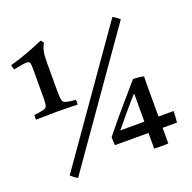

<svg xmlns="http://www.w3.org/2000/svg" viewBox="-125 -824 958 958"><g transform="rotate(-20 353.5 -345.0)"><path d="M33 -361Q69 -365 84 -369.5Q99 -374 102 -386.5Q105 -399 105 -426V-586Q105 -606 101.5 -613Q98 -620 84 -620Q66 -620 16 -609Q10 -622 9 -634Q65 -650 103.5 -664.5Q142 -679 189 -699Q197 -691 201 -682Q181 -656 181 -589V-434Q181 -401 184 -387Q187 -373 202.5 -368.5Q218 -364 253 -361Q256 -348 253 -336Q234 -336 212 -337Q190 -338 146 -338Q104 -338 80 -337Q56 -336 33 -336Q30 -348 33 -361ZM601 -662 130 9Q112 -1 95 -17L566 -688Q575 -682 584 -676Q593 -670 601 -662ZM574 2Q566 2 555.5 2Q545 2 537 1V-82H359Q358 -91 357.5 -104Q357 -117 357 -125Q406 -187 455 -243.5Q504 -300 556 -361Q588 -361 613 -355Q612 -332 612 -320Q612 -308 612 -299V-142H692Q692 -126 691 -111Q690 -96 688 -82H612V1Q603 2 593.5 2Q584 2 574 2ZM537 -142V-292Q503 -255 471.5 -217Q440 -179 409 -142Z"/></g></svg>

Font: Castoro
Style: Regular
Weight: 400
Designer: John Hudson
Foundry: Tiro Typeworks Ltd.
Version: Version 2.04